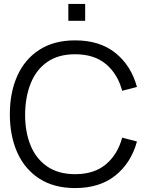

<svg xmlns="http://www.w3.org/2000/svg" viewBox="-20 -940 756 975"><path d="M327 -834.5V-920H412.5V-834.5ZM361.5 15Q254 15 180 -32.8Q106 -80.5 68 -165Q30 -249.5 30 -360Q30 -470.5 68 -555Q106 -639.5 180 -687.2Q254 -735 361.5 -735Q487 -735 566.5 -670.8Q646 -606.5 675.5 -498.5L600.5 -479Q577.5 -564.5 518 -614.5Q458.5 -664.5 361.5 -664.5Q277 -664.5 221 -626Q165 -587.5 136.8 -518.8Q108.5 -450 107.5 -360Q107.5 -358.5 107.5 -357Q107.5 -269 135.5 -201Q163.5 -133 220.2 -94.2Q277 -55.5 361.5 -55.5Q458.5 -55.5 518 -105.8Q577.5 -156 600.5 -241L675.5 -221.5Q646 -113.5 566.5 -49.2Q487 15 361.5 15Z"/></svg>

Font: Cns Manrope
Style: Regular
Weight: 400
Designer: Mikhail Sharanda
Foundry: Mikhail Sharanda
Version: Version 4.504